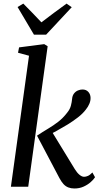

<svg xmlns="http://www.w3.org/2000/svg" viewBox="-20 -1062 570 1092"><path d="M42 0 145 -745 82.5 -762 88.5 -792.5 231.5 -811 251 -799 140.5 0ZM403 10Q384 10 368.5 4Q353 -2 341 -15.2Q329 -28.5 318 -49L190.5 -290.5Q223 -312 253.2 -330Q283.5 -348 311 -369.2Q338.5 -390.5 361.5 -420.5Q378 -440.5 383.2 -461Q388.5 -481.5 390 -499Q391.5 -518 400.8 -530Q410 -542 423.2 -547.5Q436.5 -553 449 -553Q470 -553 482.2 -539.5Q494.5 -526 495 -506Q495.5 -489 488.2 -471.8Q481 -454.5 468 -438.5Q451 -416 423 -394.2Q395 -372.5 363.5 -353.2Q332 -334 303 -318.2Q274 -302.5 255 -292.5L268 -325L405.5 -100Q418.5 -79 432.2 -67.8Q446 -56.5 458 -56.5Q468.5 -56.5 480 -61.5Q491.5 -66.5 505.5 -81L520.5 -54Q512.5 -41 495.5 -26Q478.5 -11 455.2 -0.5Q432 10 403 10ZM173 -865 80 -1022 112.5 -1041.5Q138.5 -1015 164.5 -988.5Q190.5 -962 215.5 -935Q250 -962 285.8 -988.2Q321.5 -1014.5 358.5 -1041.5L388 -1021L242.5 -865Z"/></svg>

Font: Merriweather 48pt
Style: Italic
Weight: 400
Italic angle: -7.8°
Version: Version 2.101